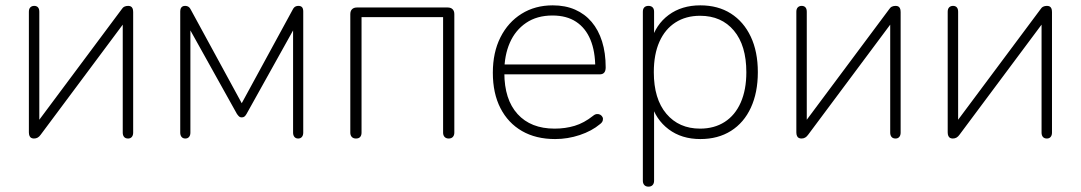

<svg xmlns="http://www.w3.org/2000/svg" viewBox="-20 -512 4042 718"><path d="M107 6Q102 6 97.5 4Q93 2 90.5 -3.5Q88 -9 88 -17V-468Q88 -479 93.5 -484.5Q99 -490 108 -490Q117 -490 122 -484.5Q127 -479 127 -468V-32H103L434 -476Q439 -484 445 -487Q451 -490 459 -490Q465 -490 469 -488Q473 -486 475.5 -481Q478 -476 478 -467V-16Q478 -6 473 0Q468 6 459 6Q449 6 444 0Q439 -6 439 -16V-452H463L132 -8Q127 -1 121 2.5Q115 6 107 6Z M673 6Q664 6 659 0Q654 -6 654 -16V-469Q654 -476 656 -480.5Q658 -485 662 -487.5Q666 -490 672 -490Q677 -490 681 -488.5Q685 -487 688 -484Q691 -481 694 -475L884 -126L1074 -475Q1077 -481 1080 -484Q1083 -487 1087 -488.5Q1091 -490 1096 -490Q1105 -490 1109.5 -485Q1114 -480 1114 -469V-16Q1114 -6 1109 0Q1104 6 1095 6Q1086 6 1081 0Q1076 -6 1076 -16V-436H1097L902 -86Q898 -79 894 -76Q890 -73 884 -73Q878 -73 874.5 -76Q871 -79 866 -86L671 -436H692V-16Q692 -6 687 0Q682 6 673 6Z M1311 6Q1301 6 1295.5 0Q1290 -6 1290 -16V-459Q1290 -471 1296.5 -477.5Q1303 -484 1315 -484H1654Q1666 -484 1672.5 -477.5Q1679 -471 1679 -459V-16Q1679 -6 1673.5 0Q1668 6 1658 6Q1648 6 1642.5 0Q1637 -6 1637 -16V-448H1332V-16Q1332 -6 1327 0Q1322 6 1311 6Z M2056 8Q1984 8 1932 -22Q1880 -52 1851.5 -107.5Q1823 -163 1823 -240Q1823 -316 1851.5 -372.5Q1880 -429 1930.5 -460.5Q1981 -492 2047 -492Q2094 -492 2130.5 -476Q2167 -460 2192.5 -430Q2218 -400 2231.5 -357Q2245 -314 2245 -260Q2245 -247 2239.5 -240.5Q2234 -234 2223 -234H1850V-271H2223L2206 -259Q2206 -320 2188 -363.5Q2170 -407 2134.5 -430.5Q2099 -454 2046 -454Q1988 -454 1947.5 -426.5Q1907 -399 1886.5 -352Q1866 -305 1866 -245V-240Q1866 -140 1915.5 -85.5Q1965 -31 2054 -31Q2094 -31 2129 -41.5Q2164 -52 2198 -79Q2205 -85 2212.5 -85.5Q2220 -86 2225.5 -82.5Q2231 -79 2233.5 -73.5Q2236 -68 2234 -61Q2232 -54 2224 -48Q2193 -22 2148 -7Q2103 8 2056 8Z M2405 186Q2395 186 2389.5 180Q2384 174 2384 164V-468Q2384 -479 2389.5 -484.5Q2395 -490 2405 -490Q2415 -490 2420.5 -484.5Q2426 -479 2426 -468V-358H2415Q2432 -420 2480.5 -456Q2529 -492 2599 -492Q2665 -492 2713 -461.5Q2761 -431 2787.5 -375Q2814 -319 2814 -242Q2814 -166 2788 -109.5Q2762 -53 2713.5 -22.5Q2665 8 2599 8Q2529 8 2480.5 -28.5Q2432 -65 2415 -126H2426V164Q2426 174 2420.5 180Q2415 186 2405 186ZM2598 -31Q2651 -31 2690 -56Q2729 -81 2750 -128.5Q2771 -176 2771 -242Q2771 -342 2724.5 -397.5Q2678 -453 2598 -453Q2545 -453 2506 -428Q2467 -403 2446 -356Q2425 -309 2425 -242Q2425 -142 2472 -86.5Q2519 -31 2598 -31Z M2977 6Q2972 6 2967.5 4Q2963 2 2960.5 -3.5Q2958 -9 2958 -17V-468Q2958 -479 2963.5 -484.5Q2969 -490 2978 -490Q2987 -490 2992 -484.5Q2997 -479 2997 -468V-32H2973L3304 -476Q3309 -484 3315 -487Q3321 -490 3329 -490Q3335 -490 3339 -488Q3343 -486 3345.5 -481Q3348 -476 3348 -467V-16Q3348 -6 3343 0Q3338 6 3329 6Q3319 6 3314 0Q3309 -6 3309 -16V-452H3333L3002 -8Q2997 -1 2991 2.5Q2985 6 2977 6Z M3543 6Q3538 6 3533.5 4Q3529 2 3526.5 -3.5Q3524 -9 3524 -17V-468Q3524 -479 3529.5 -484.5Q3535 -490 3544 -490Q3553 -490 3558 -484.5Q3563 -479 3563 -468V-32H3539L3870 -476Q3875 -484 3881 -487Q3887 -490 3895 -490Q3901 -490 3905 -488Q3909 -486 3911.5 -481Q3914 -476 3914 -467V-16Q3914 -6 3909 0Q3904 6 3895 6Q3885 6 3880 0Q3875 -6 3875 -16V-452H3899L3568 -8Q3563 -1 3557 2.5Q3551 6 3543 6Z"/></svg>

Font: Nunito ExtraLight
Style: Regular
Weight: 200
Designer: Vernon Adams
Foundry: Vernon Adams
Version: Version 3.602